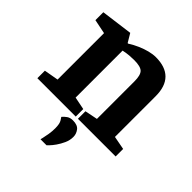

<svg xmlns="http://www.w3.org/2000/svg" viewBox="-196 -647 994 994"><g transform="rotate(45 301.5 -149.5)"><path d="M256 212Q256 212 259.5 197.5Q263 183 266.5 161.5Q270 140 270 118Q270 84 260 69Q250 54 250 54Q260 42 273 33Q286 24 306 24Q340 24 354 42.5Q368 61 368 83Q368 108 357.5 131Q347 154 334 172.5Q321 191 310.5 201.5Q300 212 300 212ZM21 0V-55L100 -69V-409L21 -425V-483L195 -506L223 -459H227Q252 -475 278.5 -486.5Q305 -498 330.5 -504.5Q356 -511 378 -511Q448 -511 484 -475Q520 -439 520 -367V-69L594 -55V0H318V-55L388 -69V-344Q388 -389 372 -405Q356 -421 309 -421Q293 -421 274.5 -419.5Q256 -418 232 -413V-69L302 -55V0Z"/></g></svg>

Font: Faustina VF Beta
Style: Regular
Weight: 400
Designer: Alfonso Garcia
Foundry: Omnibus-Type
Version: Version 1.006